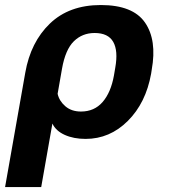

<svg xmlns="http://www.w3.org/2000/svg" viewBox="-60 -548 680 771"><path d="M-39.6 203.1H105.5L150.4 -51.8Q164.1 -22.5 200 -6.3Q235.8 9.8 283.7 9.8Q380.9 9.8 453.4 -62.5Q525.9 -134.8 546.9 -252.4L549.3 -268.1Q570.8 -387.2 522.2 -457.5Q473.6 -527.8 344.7 -527.8Q217.8 -527.8 140.4 -453.4Q63 -378.9 41.5 -256.3ZM265.1 -100.1Q227.1 -100.1 202.4 -121.3Q177.7 -142.6 171.4 -171.4L189 -272Q202.6 -349.1 236.6 -382.3Q270.5 -415.5 319.8 -415.5Q374.5 -415.5 394.8 -379.6Q415 -343.8 402.8 -275.9L397.5 -244.6Q385.3 -176.8 352.1 -138.4Q318.8 -100.1 265.1 -100.1Z"/></svg>

Font: Roboto Flex
Style: wght 700 wdth 100 opsz 14.0 GRAD 0.00 slnt -10.00 XTRA 468 XOPQ 96 YOPQ 79 YTLC 514 YTUC 712 YTAS 750 YTDE -203.00 YTFI 738
Weight: 700
Italic angle: -10°
Designer: Berlow after Robertson
Foundry: Google
Version: Version 3.100